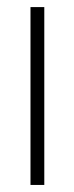

<svg xmlns="http://www.w3.org/2000/svg" viewBox="-20 -524 210 544"><path d="M66.4 0V-503.9H105.5V0Z"/></svg>

Font: Post No Bills Jaffna Light
Style: Regular
Weight: 300
Designer: Kosala Senevirathne, Siva Puranthara, Lasantha Premarathna, Tharique Azeez
Foundry: Mooniak
Version: Version 1.220 ; ttfautohint (v1.6)